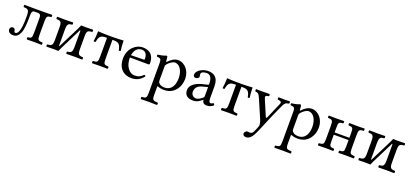

<svg xmlns="http://www.w3.org/2000/svg" viewBox="29 -1410 5575 2613"><g transform="rotate(20 2816.0 -104.0)"><path d="M418 -122V-307C418 -389 431 -394 486 -398C492 -404 492 -425 486 -431C456 -430 418 -429 378 -429H189C156 -429 117 -430 87 -431C81 -425 81 -404 87 -398C157.7 -393 168 -387 168 -279C168 -174 160 -119 146 -78C133 -42 116 -29 99 -29C86 -29 82 -37 80 -50C77 -69 71 -88 43 -88C18 -88 4 -68 4 -46C4 -15 32 12 78 12C129 12 157 -14 180 -68C200 -116 206 -218 206 -286C206 -364 209 -390 249 -390H294C332 -390 339 -366 339 -332V-122C339 -40 329 -35 277 -31C272 -25 272 -4 277 2C302 1 339 0 379 0C419 0 464 1 492 2C497 -4 497 -25 492 -31C427 -35 418 -40 418 -122Z M725 -63C722 -63 718 -65 718 -75V-303C718 -386 739 -395 790 -398C796 -404 796 -425 790 -431C767 -430 710 -429 673 -429C640.4 -429 600 -430 562 -431C556 -425 556 -404 562 -398C623 -395 639 -386 639 -303V-126C639 -43 623 -34 562 -31C556 -25 556 -4 562 2C601 1 641 0 673 0C695.6 0 723 1 734 2C739 -11.8 748.3 -31.7 758.6 -52.2L915 -365C918 -365 922 -363 922 -353V-126C922 -43 901 -34 850 -31C844 -25 844 -4 850 2C873 1 927.2 0 967 0C997.8 0 1039 1 1078 2C1084 -4 1084 -25 1078 -31C1017 -34 1001 -43 1001 -126V-303C1001 -386 1017 -395 1078 -398C1084 -404 1084 -425 1078 -431C1038 -430 997.8 -429 967 -429C944.8 -429 917 -430 907 -431C899.2 -412.5 890.1 -392.4 881.1 -374.5Z M1295 -122C1295 -39 1284 -34 1223 -31C1217 -25 1217 -4 1223 2C1262 1 1301.7 0 1335 0C1369.3 0 1408 1 1446 2C1452 -4 1452 -25 1446 -31C1385 -34 1374 -39 1374 -122V-392H1391C1472 -392 1488 -364 1505 -283C1518 -283 1531 -287 1531 -287C1525 -333 1521 -377 1520 -435C1497 -433 1422 -429 1372 -429H1297C1247 -429 1191 -432 1151 -435C1150 -377 1146 -333 1139 -287C1139 -287 1153 -283 1166 -283C1183 -364 1198 -392 1280 -392H1295Z M1682 -282C1701 -395 1771 -404 1795 -404C1833 -404 1878 -383 1878 -299C1878 -290 1874 -285.2 1863 -285ZM1944 -93C1907 -55 1878 -39 1820 -39C1784 -39 1742 -60 1711 -111C1691 -144 1679 -190 1679 -248L1945 -246C1957 -246 1964 -252 1964 -263C1964 -347 1934 -437 1795 -437C1708 -437 1595 -354 1595 -202C1595 -146 1609 -92 1642 -54C1676 -14 1723 10 1795 10C1871 10 1925 -25 1965 -77C1962 -87 1956 -92 1944 -93Z M2180 -331C2206 -363 2251.8 -393 2281 -393C2345 -393 2400 -321 2400 -208C2400 -126 2371 -24 2259 -24C2241 -24 2206 -29 2188 -45.1C2167.9 -63.1 2164 -68.9 2164 -105V-287C2164 -308 2168.4 -316.7 2180 -331ZM2161 -368C2159.5 -398 2157.7 -423.7 2153 -434C2150.9 -438.6 2149 -442 2141 -442C2113 -431 2087 -422 2018 -413C2016 -407 2018 -391 2020 -385C2074 -380 2085 -375 2085 -317V110C2085 193 2074 198 2013 201C2007 207 2007 228 2013 234C2048 233 2085 232 2125 232C2165 232 2213 233 2246 234C2252 228 2252 207 2246 201C2175 197 2164 193 2164 110V2C2164 -11 2167.8 -9.7 2178 -5.5C2202.5 4.4 2233.4 10 2265 10C2321 10 2371 -7 2412 -46C2459 -92 2486 -154 2486 -235C2486 -341 2411 -439 2309 -439C2262.5 -439 2211.5 -408.5 2172 -364C2166.4 -357.7 2161.5 -358.4 2161 -368Z M2817 -233V-101C2817 -88 2811 -81 2803 -75C2777 -54 2743 -31 2715 -31C2665 -31 2643 -71 2643 -102C2643 -147 2664 -193 2738 -212ZM2817 -48C2823 -17 2833.6 10 2884 10C2922.3 10 2958.3 -7 2979 -27C2977.3 -39.3 2973.3 -47.7 2962 -54C2954.5 -47.8 2937.7 -38 2925 -38C2896 -38 2895 -77 2895 -123V-270C2895 -412 2817 -439 2744 -439C2662 -439 2579 -385 2579 -328C2579 -304 2591 -292 2614 -292C2643 -292 2661 -313 2661 -326C2661 -333 2660 -340 2658 -344C2657 -347 2656 -353 2656 -364C2656 -395 2698 -406 2736 -406C2770 -406 2817 -389 2817 -276C2817 -269 2814 -265 2811 -264L2725 -243C2629 -219 2560 -166 2560 -98C2560 -16 2616 10 2686 10C2720.8 10 2751 2 2795 -32L2815 -48Z M3163 -122C3163 -39 3152 -34 3091 -31C3085 -25 3085 -4 3091 2C3130 1 3169.7 0 3203 0C3237.3 0 3276 1 3314 2C3320 -4 3320 -25 3314 -31C3253 -34 3242 -39 3242 -122V-392H3259C3340 -392 3356 -364 3373 -283C3386 -283 3399 -287 3399 -287C3393 -333 3389 -377 3388 -435C3365 -433 3290 -429 3240 -429H3165C3115 -429 3059 -432 3019 -435C3018 -377 3014 -333 3007 -287C3007 -287 3021 -283 3034 -283C3051 -364 3066 -392 3148 -392H3163Z M3630 160C3645.6 132.2 3658.7 103.6 3671 74C3751 -119 3795.8 -221.6 3848 -334C3867.7 -376.3 3882 -392.3 3929 -398C3935 -404 3935 -425 3929 -431C3909 -430 3886 -429 3858 -429C3828 -429 3797 -430 3767 -431C3761 -425 3761 -404 3767 -398C3798.6 -395 3831 -389 3815 -353L3715.8 -124C3708.8 -107.9 3700.4 -105.2 3691.9 -125L3603.2 -333C3585.2 -375.2 3580 -393.7 3636 -398C3642 -404 3642 -425 3636 -431C3599 -430 3559 -429 3523 -429C3489 -429 3462 -430 3442 -431C3436 -425 3436 -404 3442 -398C3481.7 -393 3494.7 -384 3520.9 -323L3634 -60C3642.7 -39.9 3658 6 3648 34C3636.1 67.4 3624 95 3609 126C3598 146 3584 155 3559 155C3545 155 3541 152 3530 152C3501 152 3486 182 3486 195C3486 216 3506 232 3533 232C3554 232 3594 224 3630 160Z M4116 -331C4142 -363 4187.8 -393 4217 -393C4281 -393 4336 -321 4336 -208C4336 -126 4307 -24 4195 -24C4177 -24 4142 -29 4124 -45.1C4103.9 -63.1 4100 -68.9 4100 -105V-287C4100 -308 4104.4 -316.7 4116 -331ZM4097 -368C4095.5 -398 4093.7 -423.7 4089 -434C4086.9 -438.6 4085 -442 4077 -442C4049 -431 4023 -422 3954 -413C3952 -407 3954 -391 3956 -385C4010 -380 4021 -375 4021 -317V110C4021 193 4010 198 3949 201C3943 207 3943 228 3949 234C3984 233 4021 232 4061 232C4101 232 4149 233 4182 234C4188 228 4188 207 4182 201C4111 197 4100 193 4100 110V2C4100 -11 4103.8 -9.7 4114 -5.5C4138.5 4.4 4169.4 10 4201 10C4257 10 4307 -7 4348 -46C4395 -92 4422 -154 4422 -235C4422 -341 4347 -439 4245 -439C4198.5 -439 4147.5 -408.5 4108 -364C4102.4 -357.7 4097.5 -358.4 4097 -368Z M4939 -307C4939 -390 4950 -393 5011 -398C5017 -404 5017 -425 5011 -431C4976 -429 4932 -429 4899 -429C4871 -429 4831 -430 4792 -431C4786 -425 4786 -404 4792 -398C4853 -394 4860 -390 4860 -307V-242H4646V-307C4646 -390 4653 -393 4714 -398C4720 -404 4720 -425 4714 -431C4676 -430 4637.8 -429 4606 -429C4576.4 -429 4535 -430 4495 -431C4489 -425 4489 -404 4495 -398C4556 -394 4567 -390 4567 -307V-122C4567 -39 4556 -36 4495 -31C4489 -25 4489 -4 4495 2C4535 1 4575.2 0 4607 0C4638.8 0 4678 1 4714 2C4720 -4 4720 -25 4714 -31C4653 -35 4646 -39 4646 -122V-209H4860V-122C4860 -39 4853 -36 4792 -31C4786 -25 4786 -4 4792 2C4828 1 4865.2 0 4900 0C4930.3 0 4972 1 5011 2C5017 -4 5017 -25 5011 -31C4950 -35 4939 -39 4939 -122Z M5244 -63C5241 -63 5237 -65 5237 -75V-303C5237 -386 5258 -395 5309 -398C5315 -404 5315 -425 5309 -431C5286 -430 5229 -429 5192 -429C5159.4 -429 5119 -430 5081 -431C5075 -425 5075 -404 5081 -398C5142 -395 5158 -386 5158 -303V-126C5158 -43 5142 -34 5081 -31C5075 -25 5075 -4 5081 2C5120 1 5160 0 5192 0C5214.6 0 5242 1 5253 2C5258 -11.8 5267.3 -31.7 5277.6 -52.2L5434 -365C5437 -365 5441 -363 5441 -353V-126C5441 -43 5420 -34 5369 -31C5363 -25 5363 -4 5369 2C5392 1 5446.2 0 5486 0C5516.8 0 5558 1 5597 2C5603 -4 5603 -25 5597 -31C5536 -34 5520 -43 5520 -126V-303C5520 -386 5536 -395 5597 -398C5603 -404 5603 -425 5597 -431C5557 -430 5516.8 -429 5486 -429C5463.8 -429 5436 -430 5426 -431C5418.2 -412.5 5409.1 -392.4 5400.1 -374.5Z"/></g></svg>

Font: Libertinus Serif
Style: Regular
Weight: 400
Designer: Philipp H. Poll
Foundry: Khaled Hosny
Version: Version 6.2